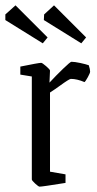

<svg xmlns="http://www.w3.org/2000/svg" viewBox="-43 -689 363 718"><path d="M76 -18V-403L33 -410V-440Q102 -454 111 -454Q115 -454 129.5 -441.5Q144 -429 144 -425L142 -380Q166 -406 193 -432Q220 -458 224 -458Q236 -458 257 -453.5Q278 -449 289 -445Q294 -430 294 -421Q294 -416 285.5 -400.5Q277 -385 273 -382Q245 -394 222 -394Q216 -394 179 -367Q164 -356 144 -343V-47L202 -37V-5Q115 9 105 9Q101 9 88.5 -2.5Q76 -14 76 -18ZM-23 -614V-635L15 -669L135 -549L117 -527ZM121 -614 122 -635 159 -669 279 -549 261 -527Z"/></svg>

Font: Grenze Light
Style: Regular
Weight: 300
Designer: Renata Polastri
Foundry: Omnibus-Type
Version: Version 1.002; ttfautohint (v1.8)